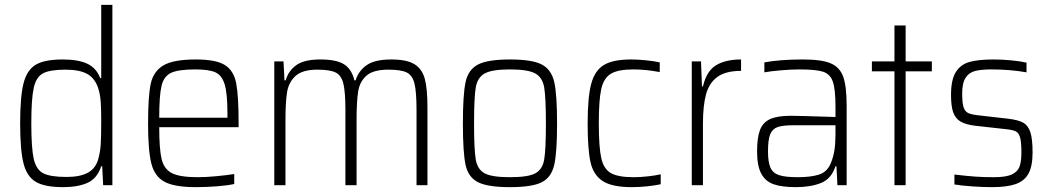

<svg xmlns="http://www.w3.org/2000/svg" viewBox="-20 -763 4327 791"><path d="M63 -255Q63 -365 77 -420Q91 -475 127.5 -496.5Q164 -518 239 -518Q302 -518 339.5 -500.5Q377 -483 393 -441H397V-743H443V0H405L401 -78H397Q380 -27 340 -9.5Q300 8 240 8Q165 8 128 -13.5Q91 -35 77 -89.5Q63 -144 63 -255ZM384 -105Q393 -136 395 -169Q397 -202 397 -267Q397 -311 395 -341.5Q393 -372 386 -395Q373 -439 341 -457.5Q309 -476 250 -476Q186 -476 157.5 -461Q129 -446 119 -401Q109 -356 109 -255Q109 -153 119 -108.5Q129 -64 158.5 -49Q188 -34 254 -34Q309 -34 341 -51Q373 -68 384 -105Z M963 -239H636Q636 -148 646 -107Q656 -66 688.5 -49.5Q721 -33 795 -33Q828 -33 870.5 -37Q913 -41 945 -46V-5Q919 1 875 4.5Q831 8 787 8Q699 8 658 -14Q617 -36 603.5 -89.5Q590 -143 590 -254Q590 -367 601 -418Q612 -469 653 -493.5Q694 -518 787 -518Q870 -518 906.5 -495Q943 -472 953 -420.5Q963 -369 963 -256ZM636 -278H917V-296Q917 -378 905.5 -415.5Q894 -453 867.5 -465Q841 -477 785 -477Q715 -477 685 -463Q655 -449 645.5 -409.5Q636 -370 636 -278Z M1110 -510H1148L1152 -432H1157Q1168 -471 1200.5 -494.5Q1233 -518 1300 -518Q1366 -518 1397.5 -498Q1429 -478 1440 -432H1445Q1457 -471 1490.5 -494.5Q1524 -518 1592 -518Q1656 -518 1687.5 -498.5Q1719 -479 1730 -438.5Q1741 -398 1741 -321V0H1696V-309Q1696 -385 1687.5 -419Q1679 -453 1655.5 -464.5Q1632 -476 1580 -476Q1518 -476 1490 -451.5Q1462 -427 1455.5 -386Q1449 -345 1449 -264V0H1403V-309Q1403 -385 1394.5 -419Q1386 -453 1362.5 -464.5Q1339 -476 1287 -476Q1226 -476 1197.5 -450Q1169 -424 1162.5 -382.5Q1156 -341 1156 -264V0H1110Z M1887 -254Q1887 -373 1898 -424.5Q1909 -476 1949 -497Q1989 -518 2081 -518Q2173 -518 2212.5 -497Q2252 -476 2263.5 -424.5Q2275 -373 2275 -254Q2275 -136 2263.5 -84.5Q2252 -33 2212.5 -12.5Q2173 8 2081 8Q1989 8 1949 -12.5Q1909 -33 1898 -84Q1887 -135 1887 -254ZM2229 -254Q2229 -361 2222 -402.5Q2215 -444 2185 -460.5Q2155 -477 2081 -477Q2007 -477 1977 -460.5Q1947 -444 1940 -402.5Q1933 -361 1933 -254Q1933 -147 1940 -106Q1947 -65 1976.5 -49Q2006 -33 2081 -33Q2156 -33 2185.5 -49Q2215 -65 2222 -106Q2229 -147 2229 -254Z M2401 -254Q2401 -362 2415.5 -417Q2430 -472 2467.5 -495Q2505 -518 2580 -518Q2609 -518 2642.5 -514.5Q2676 -511 2698 -506V-466Q2641 -477 2589 -477Q2526 -477 2496.5 -459Q2467 -441 2457 -396Q2447 -351 2447 -256Q2447 -157 2457 -112Q2467 -67 2496.5 -50Q2526 -33 2591 -33Q2618 -33 2649.5 -36.5Q2681 -40 2702 -45V-4Q2680 1 2647 4.5Q2614 8 2583 8Q2501 8 2462.5 -17.5Q2424 -43 2412.5 -96Q2401 -149 2401 -254Z M2830 -510H2868L2872 -407H2876Q2891 -471 2930.5 -494.5Q2970 -518 3033 -518V-471Q2970 -471 2936 -446.5Q2902 -422 2889 -375.5Q2876 -329 2876 -253V0H2830Z M3099 -139Q3099 -196 3111 -227.5Q3123 -259 3153 -272.5Q3183 -286 3238 -286Q3269 -286 3422 -281V-323Q3422 -396 3411 -427Q3400 -458 3371 -467.5Q3342 -477 3273 -477Q3242 -477 3199 -473.5Q3156 -470 3129 -465V-506Q3194 -518 3288 -518Q3365 -518 3402.5 -502Q3440 -486 3454 -446.5Q3468 -407 3468 -328V0H3430L3426 -78H3422Q3405 -26 3362 -9Q3319 8 3259 8Q3201 8 3167 -4Q3133 -16 3116 -48Q3099 -80 3099 -139ZM3402 -89Q3413 -115 3417.5 -143Q3422 -171 3422 -209V-247H3250Q3205 -247 3183.5 -239.5Q3162 -232 3153 -209.5Q3144 -187 3144 -140Q3144 -95 3154 -72.5Q3164 -50 3189.5 -41.5Q3215 -33 3266 -33Q3320 -33 3353.5 -43.5Q3387 -54 3402 -89Z M3665 0V-469H3572V-510H3665V-658H3711V-510H3819V-469H3711V0Z M3912 -3V-44Q3962 -38 3996.5 -35.5Q4031 -33 4075 -33Q4124 -33 4148 -44Q4172 -55 4180 -76Q4188 -97 4188 -135Q4188 -178 4182.5 -197Q4177 -216 4164.5 -222Q4152 -228 4123 -231L3997 -245Q3957 -250 3936 -263Q3915 -276 3906.5 -301.5Q3898 -327 3898 -372Q3898 -435 3918 -466.5Q3938 -498 3975 -508Q4012 -518 4074 -518Q4107 -518 4145 -514.5Q4183 -511 4209 -505V-465Q4142 -477 4063 -477Q4022 -477 3997 -470.5Q3972 -464 3958 -442.5Q3944 -421 3944 -378Q3944 -340 3949.5 -322Q3955 -304 3968.5 -297.5Q3982 -291 4010 -288L4133 -274Q4175 -269 4195.5 -257.5Q4216 -246 4225 -218Q4234 -190 4234 -135Q4234 -78 4217 -47.5Q4200 -17 4164 -4.5Q4128 8 4067 8Q4031 8 3987 5Q3943 2 3912 -3Z"/></svg>

Font: Saira Semi Condensed ExtraLight
Style: Regular
Weight: 200
Width: 4
Designer: Hector Gatti with collaboration of the Omnibus-Type team
Foundry: Omnibus-Type
Version: Version 1.001; ttfautohint (v1.8)